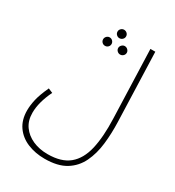

<svg xmlns="http://www.w3.org/2000/svg" viewBox="-224 -865 1114 1224"><g transform="rotate(30 333.0 -253.0)"><path d="M46 18Q46 -19 56 -63Q66 -107 96 -172L129 -158Q83 -63 83 14Q83 72 111.5 112Q140 152 188.5 173.5Q237 195 298 195Q399 195 455 148.5Q511 102 532 11.5Q553 -79 548 -212L531 -714H567L584 -208Q587 -124 578 -45.5Q569 33 539 95.5Q509 158 450.5 194Q392 230 296 230Q227 230 170 206.5Q113 183 79.5 135.5Q46 88 46 18ZM325 -674Q313 -674 303.5 -683Q294 -692 294 -705Q294 -718 303.5 -727Q313 -736 325 -736Q338 -736 347.5 -727Q357 -718 357 -705Q357 -692 347.5 -683Q338 -674 325 -674ZM270 -586Q257 -586 248 -595Q239 -604 239 -617Q239 -629 248 -638.5Q257 -648 270 -648Q283 -648 292 -638.5Q301 -629 301 -617Q301 -604 292 -595Q283 -586 270 -586ZM381 -586Q369 -586 359.5 -595Q350 -604 350 -617Q350 -629 359.5 -638.5Q369 -648 381 -648Q394 -648 403.5 -638.5Q413 -629 413 -617Q413 -604 403.5 -595Q394 -586 381 -586Z"/></g></svg>

Font: Noto Sans Arabic UI XLt
Style: Regular
Weight: 200
Designer: Monotype Design Team, Nadine Chahine and Nizar Qandah
Foundry: Monotype Imaging Inc.
Version: Version 2.010; ttfautohint (v1.8.4.7-5d5b)